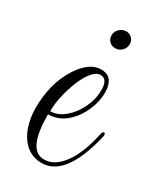

<svg xmlns="http://www.w3.org/2000/svg" viewBox="-135 -550 516 607"><g transform="rotate(30 123.5 -246.5)"><path d="M108 0Q77 -4 56.5 -24.5Q36 -45 26 -76Q16 -107 16 -141Q16 -231 57 -295Q93 -350 135 -350Q160 -350 171 -334.5Q182 -319 182 -293Q182 -258 166 -223Q150 -188 122.5 -165.5Q95 -143 60 -143Q60 -23 110 -14Q114 -13 121 -13Q158 -13 188.5 -54.5Q219 -96 235 -172Q237 -182 242 -182Q248 -182 247 -172Q205 11 108 0ZM61 -155Q88 -155 112.5 -175.5Q137 -196 152.5 -228Q168 -260 168 -294Q168 -334 142 -334Q127 -334 112.5 -316.5Q98 -299 86.5 -271Q75 -243 68 -212.5Q61 -182 61 -155ZM139 -430Q126 -430 117.5 -438.5Q109 -447 109 -460Q109 -474 119.5 -484Q130 -494 144 -494Q156 -494 164.5 -485.5Q173 -477 173 -464Q173 -450 163 -440Q153 -430 139 -430Z"/></g></svg>

Font: Updock
Style: Regular
Weight: 400
Designer: Robert E. Leuschke
Foundry: Robert E. Leuschke
Version: Version 1.010; ttfautohint (v1.8.4.7-5d5b)